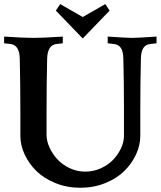

<svg xmlns="http://www.w3.org/2000/svg" viewBox="-25 -912 782 935"><path d="M658.2 -366.2V-249.5Q658.2 -204.6 637.5 -159.9Q616.7 -115.2 580.1 -79.1Q543.5 -43 487.3 -20.3Q431.2 2.4 366.2 2.4Q301.3 2.4 245.1 -20.3Q189 -43 152.3 -79.1Q115.7 -115.2 95 -159.9Q74.2 -204.6 74.2 -249.5V-366.2Q74.2 -501.5 71.3 -625.5Q69.8 -692.9 25.9 -697.8L-4.9 -701.2V-733.9Q90.3 -727.5 138.2 -727.5Q186.5 -727.5 280.8 -733.9V-701.2L250 -697.8Q206.1 -692.9 204.6 -625.5Q201.7 -501.5 201.7 -366.2V-254.4Q201.7 -226.1 215.6 -194.8Q229.5 -163.6 253.4 -137.2Q277.3 -110.8 313.5 -93.5Q349.6 -76.2 390.1 -76.2Q430.7 -76.2 466.8 -92.8Q502.9 -109.4 526.9 -135Q550.8 -160.6 564.7 -190.9Q578.6 -221.2 578.6 -249.5V-402.8Q578.6 -501.5 575.7 -625.5Q575.2 -660.6 564 -678Q552.7 -695.3 529.8 -697.8L499.5 -701.2V-733.9Q593.8 -727.5 618.2 -727.5Q643.1 -727.5 737.3 -733.9V-701.2L707 -697.8Q684.1 -695.3 672.9 -678Q661.6 -660.6 661.1 -625.5Q658.2 -501.5 658.2 -366.2ZM377.9 -724.6 247.1 -860.4 268.1 -892.1 377.9 -829.1Q447.3 -868.2 487.8 -892.1L508.8 -860.4Z"/></svg>

Font: Flanker
Style: Bold
Weight: 700
Designer: Flanker
Foundry: Flanker
Version: Version 2.021